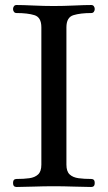

<svg xmlns="http://www.w3.org/2000/svg" viewBox="-20 -746 430 766"><path d="M46 0Q32 0 32 -16Q32 -32 46 -32Q75 -32 97 -35Q119 -38 132 -50Q145 -62 145 -89V-637Q145 -677 117.5 -685.5Q90 -694 46 -694Q39 -694 35.5 -699Q32 -704 32 -710Q32 -716 35.5 -721Q39 -726 46 -726Q70 -726 113 -724Q156 -722 194 -722Q233 -722 276 -724Q319 -726 344 -726Q351 -726 354.5 -721Q358 -716 358 -710Q358 -704 354.5 -699Q351 -694 344 -694Q301 -694 273 -685.5Q245 -677 245 -637V-89Q245 -62 258 -50Q271 -38 293.5 -35Q316 -32 344 -32Q358 -32 358 -16Q358 0 344 0Q319 0 276 -1.5Q233 -3 194 -3Q156 -3 113 -1.5Q70 0 46 0Z"/></svg>

Font: Zen Old Mincho Medium
Style: Regular
Weight: 500
Designer: Yoshimichi Ohira
Foundry: Positype
Version: Version 1.500